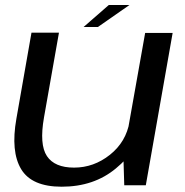

<svg xmlns="http://www.w3.org/2000/svg" viewBox="-20 -718 716 744"><path d="M461.5 0H545L649 -590.5H542.5L458 -115.5ZM208.5 -591.5H102L43.5 -258Q21 -130.5 62 -62.5Q103 5.5 219 5.5Q344 5.5 429.2 -65.5Q514.5 -136.5 528 -212L482 -246.5Q468.5 -168 406 -118.2Q343.5 -68.5 267 -68.5Q191.5 -68.5 161.8 -113.2Q132 -158 150.5 -263ZM304 -613.5H359.5L481.5 -698.5H401.5Z"/></svg>

Font: Anybody SemiExpanded
Style: Italic
Weight: 400
Width: 6
Italic angle: -10°
Version: Version 1.113;gftools[0.9.25]